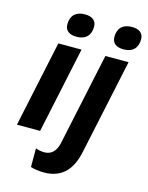

<svg xmlns="http://www.w3.org/2000/svg" viewBox="-143 -847 904 1175"><g transform="rotate(15 308.5 -260.0)"><path d="M231 -614C291 -614 319 -649 319 -701C319 -745 285 -760 246 -760C190 -760 157 -730 157 -674C157 -630 189 -614 231 -614ZM529 -614C589 -614 617 -649 617 -701C617 -745 583 -760 544 -760C488 -760 455 -730 455 -674C455 -630 487 -614 529 -614ZM18 0H165L281 -546H134ZM253 240C376 240 429 159 450 59L579 -546H432L308 37C296 95 264 120 224 120C205 120 189 117 168 110V228C188 235 222 240 253 240Z"/></g></svg>

Font: Noto Sans
Style: Bold Italic
Weight: 700
Italic angle: -12°
Designer: Monotype Design Team
Foundry: Monotype Imaging Inc.
Version: Version 2.013